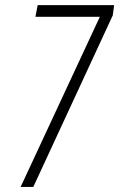

<svg xmlns="http://www.w3.org/2000/svg" viewBox="-20 -734 468 754"><path d="M61 0 372.1 -668H119.1L127.9 -713.9H428.2L422.9 -673.8L110.8 0Z"/></svg>

Font: TypoPRO Open Sans Condensed
Style: Italic
Weight: 300
Width: 3
Italic angle: -12°
Foundry: Ascender Corporation
Version: Version 1.10